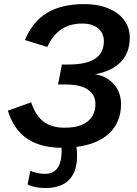

<svg xmlns="http://www.w3.org/2000/svg" viewBox="-20 -718 673 945"><path d="M265.6 9.3Q168 4.4 107.2 -40Q46.4 -84.5 18.6 -173.3L133.3 -214.4Q155.3 -148.4 195.1 -118.9Q234.9 -89.4 297.9 -89.4Q372.1 -89.4 410.9 -119.9Q449.7 -150.4 449.7 -207Q449.7 -251 413.3 -276.6Q377 -302.2 300.8 -302.2H265.6L284.7 -400.4H315.4Q405.3 -400.4 448.2 -429Q491.2 -457.5 491.2 -515.6Q491.2 -554.7 462.9 -578.4Q434.6 -602.1 385.3 -602.1Q323.7 -602.1 281.5 -573.5Q239.3 -544.9 212.9 -486.8L102.5 -521Q140.6 -611.8 211.9 -654.8Q283.2 -697.8 394.5 -697.8Q468.8 -697.8 523.4 -672.4Q568.8 -651.4 593.8 -615.2Q618.7 -579.1 618.7 -532.7Q618.7 -459 574.5 -413.1Q530.3 -367.2 447.8 -352.5Q504.9 -343.8 540.3 -303.5Q575.7 -263.2 575.7 -206.1Q575.7 -117.2 518.3 -62.5Q460.9 -7.8 356.4 4.9Q358.4 16.1 358.9 26.9Q359.4 37.6 359.4 48.3Q359.4 127 319.8 167.2Q280.3 207.5 203.1 207.5Q179.2 207.5 155 202.9Q130.9 198.2 115.7 189.9L129.4 122.6Q143.1 128.9 162.4 133.3Q181.6 137.7 201.2 137.7Q239.7 137.7 260.5 112.3Q281.2 86.9 283.2 34.7Q283.7 27.8 283.4 21.5Q283.2 15.1 282.7 8.8Z"/></svg>

Font: Arimo SemiBold
Style: Italic
Weight: 600
Italic angle: -12°
Version: Version 1.33